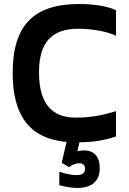

<svg xmlns="http://www.w3.org/2000/svg" viewBox="-20 -699 640 955"><path d="M557 -521V-648C517 -668 448 -679 374 -679C150 -679 43 -576 43 -336C43 -117 133 -9 311 7L287 111L323 132C341 119 357 113 374 113C393 113 403 123 403 140C403 161 390 172 362 172C342 172 308 167 275 155V222C305 231 342 236 363 236C437 236 476 202 476 138C476 79 448 49 396 49C385 49 375 51 365 53L375 9C457 8 506 -4 557 -20V-146C501 -130 447 -114 355 -114C239 -114 174 -184 174 -338C174 -491 239 -556 370 -556C444 -556 516 -541 557 -521Z"/></svg>

Font: LT Wave Mono Bold
Style: Regular
Weight: 700
Designer: Daniel Lyons
Version: Version 2.5 (Glyphs App)